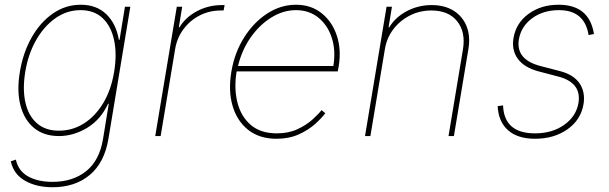

<svg xmlns="http://www.w3.org/2000/svg" viewBox="-20 -574 2570 810"><path d="M201.7 215.9Q133.5 215.9 85.4 188.4Q37.3 160.9 25.6 106.5L46.9 99.4Q57.5 147.4 98.7 170.3Q139.9 193.2 201.7 193.2Q286.9 193.2 343.4 148.1Q399.9 103 414.8 11.4L438.9 -136.4H436.1Q404.1 -68.2 346.8 -34.1Q289.4 0 228.7 0Q164.8 0 123.2 -34.4Q81.7 -68.9 66.1 -130Q50.4 -191.1 63.9 -271.3Q77.4 -352.3 113.6 -416.2Q149.9 -480.1 203.1 -517Q256.4 -554 321 -554Q387.1 -554 428.4 -514.2Q469.8 -474.4 481.5 -406.2H484.4L507.1 -545.5H529.8L437.5 11.4Q420.5 112.6 358.5 164.2Q296.5 215.9 201.7 215.9ZM228.7 -22.7Q285.5 -22.7 333.6 -52.9Q381.7 -83.1 415.3 -138.8Q448.9 -194.6 461.6 -271.3Q473.7 -345.2 461.5 -403.9Q449.2 -462.7 413.5 -497Q377.8 -531.2 319.6 -531.2Q262.1 -531.2 213.6 -497Q165.1 -462.7 131.9 -403.9Q98.7 -345.2 86.6 -271.3Q74.6 -197.4 87.2 -141.5Q99.8 -85.6 135.5 -54.2Q171.2 -22.7 228.7 -22.7Z M634.9 0 725.9 -545.5H748.6L734.4 -458.8H737.2Q762.8 -501.4 811.3 -527Q859.7 -552.6 916.2 -552.6H927.6L923.3 -529.8H911.9Q863.6 -529.8 822.6 -508.9Q781.6 -487.9 754.1 -451Q726.6 -414.1 718.8 -366.5L657.7 0Z M1146.3 11.4Q1074.6 11.4 1027.3 -25.9Q980.1 -63.2 961.3 -127.1Q942.5 -191.1 956 -271.3Q969.5 -351.6 1009.6 -415.5Q1049.7 -479.4 1106.9 -516.7Q1164.1 -554 1228.7 -554Q1291.9 -554 1336.5 -518.6Q1381 -483.3 1400.7 -424.5Q1420.5 -365.8 1409.1 -295.5L1404.8 -272.7H978.3Q966.6 -201.7 981.5 -142.2Q996.4 -82.7 1037.8 -47.1Q1079.2 -11.4 1147.7 -11.4Q1197.4 -11.4 1235.3 -29.1Q1273.1 -46.9 1298.5 -70Q1323.9 -93 1336.6 -109.4L1352.3 -96.6Q1337.4 -76 1309.3 -50.8Q1281.2 -25.6 1240.4 -7.1Q1199.6 11.4 1146.3 11.4ZM984 -295.5H1386.4Q1397 -360.8 1379.8 -414.2Q1362.6 -467.7 1323.3 -499.5Q1284.1 -531.2 1228.7 -531.2Q1175.1 -531.2 1125.2 -500.5Q1075.3 -469.8 1037.8 -416.5Q1000.4 -363.3 984 -295.5Z M1603.7 -366.5 1542.6 0H1519.9L1610.8 -545.5H1633.5L1619.3 -458.8H1622.2Q1647.7 -501.4 1696.2 -527Q1744.7 -552.6 1801.1 -552.6Q1855.8 -552.6 1893.8 -528.8Q1931.8 -505 1948.5 -463.1Q1965.2 -421.2 1956 -366.5L1894.9 0H1872.2L1933.2 -366.5Q1945 -438.9 1908.6 -484.4Q1872.2 -529.8 1799.7 -529.8Q1751.4 -529.8 1709.7 -508.9Q1668 -487.9 1639.7 -451Q1611.5 -414.1 1603.7 -366.5Z M2485.8 -430.4 2463.1 -426.1Q2446.4 -531.2 2338.1 -531.2Q2271.3 -531.2 2224.8 -496.8Q2178.3 -462.4 2169 -407.7Q2155.2 -322.8 2259.9 -295.5L2342.3 -274.1Q2399.9 -259.2 2424.9 -222.5Q2449.9 -185.7 2441.8 -134.9Q2430.8 -68.5 2374.1 -28.6Q2317.5 11.4 2237.2 11.4Q2164.1 11.4 2123.4 -24.5Q2082.7 -60.4 2079.5 -126.4L2102.3 -129.3Q2106.5 -11.4 2237.2 -11.4Q2309.7 -11.4 2360.4 -47.4Q2411.2 -83.5 2420.5 -140.6Q2433.9 -225.9 2333.8 -251.4L2252.8 -272.7Q2192.1 -288.7 2165 -325.3Q2137.8 -361.9 2146.3 -413.4Q2157 -476.9 2209.7 -515.4Q2262.4 -554 2336.6 -554Q2466.3 -554 2485.8 -430.4Z"/></svg>

Font: Inter Thin  BETA
Style: Italic
Weight: 100
Italic angle: -9.39999°
Designer: Rasmus Andersson
Foundry: rsms
Version: Version 3.011;git-f93a4a705